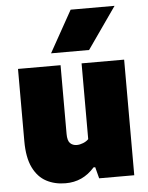

<svg xmlns="http://www.w3.org/2000/svg" viewBox="-56 -854 702 910"><g transform="rotate(-5 295.0 -399.0)"><path d="M219 9.5Q168 9.5 128 -11.8Q88 -33 64.8 -80.5Q41.5 -128 41.5 -206.5V-550H244V-223Q244 -191 256.2 -178.8Q268.5 -166.5 288 -166.5Q302.5 -166.5 318.2 -172.8Q334 -179 344 -189.5V-550H546.5V0H379.5L365.5 -54H357.5Q301.5 10 219 9.5ZM204 -610 314.5 -808H523.5L385 -610Z"/></g></svg>

Font: Encode Sans SemiCondensed SemiCondensed Black
Style: Regular
Weight: 900
Width: 4
Designer: Multiple Designers
Foundry: Impallari Type
Version: Version 3.000; ttfautohint (v1.8.3) -l 8 -r 50 -G 200 -x 14 